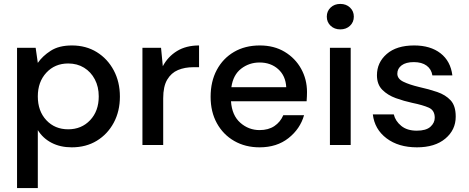

<svg xmlns="http://www.w3.org/2000/svg" viewBox="-20 -740 2395 980"><path d="M67 220V-496H162L173 -419Q197 -454 239 -481Q281 -508 347 -508Q419 -508 474 -474Q529 -440 560.5 -381Q592 -322 592 -247Q592 -172 560.5 -113.5Q529 -55 474 -21.5Q419 12 346 12Q288 12 243.5 -11Q199 -34 173 -76V220ZM328 -80Q396 -80 440 -126.5Q484 -173 484 -248Q484 -297 464 -335Q444 -373 409 -394.5Q374 -416 328 -416Q260 -416 216.5 -369Q173 -322 173 -248Q173 -173 216.5 -126.5Q260 -80 328 -80Z M707 0V-496H802L811 -402Q837 -451 883.5 -479.5Q930 -508 996 -508V-397H967Q923 -397 888.5 -382.5Q854 -368 833.5 -333.5Q813 -299 813 -238V0Z M1305 12Q1232 12 1175.5 -20.5Q1119 -53 1087 -111Q1055 -169 1055 -246Q1055 -324 1086.5 -383Q1118 -442 1174.5 -475Q1231 -508 1306 -508Q1379 -508 1433 -475.5Q1487 -443 1517 -389Q1547 -335 1547 -270Q1547 -260 1546.5 -248.5Q1546 -237 1545 -223H1159Q1164 -151 1206.5 -113.5Q1249 -76 1305 -76Q1350 -76 1380.5 -96.5Q1411 -117 1426 -152H1532Q1512 -82 1452.5 -35Q1393 12 1305 12ZM1305 -421Q1252 -421 1211 -389.5Q1170 -358 1161 -295H1441Q1438 -353 1400 -387Q1362 -421 1305 -421Z M1717 -590Q1687 -590 1667.5 -608.5Q1648 -627 1648 -655Q1648 -683 1667.5 -701.5Q1687 -720 1717 -720Q1747 -720 1766.5 -701.5Q1786 -683 1786 -655Q1786 -627 1766.5 -608.5Q1747 -590 1717 -590ZM1664 0V-496H1770V0Z M2108 12Q2014 12 1953 -34Q1892 -80 1883 -156H1990Q1998 -122 2028 -97.5Q2058 -73 2107 -73Q2155 -73 2177 -93Q2199 -113 2199 -139Q2199 -177 2168.5 -190.5Q2138 -204 2084 -215Q2042 -224 2000.5 -239Q1959 -254 1931.5 -281.5Q1904 -309 1904 -356Q1904 -421 1954 -464.5Q2004 -508 2094 -508Q2177 -508 2228.5 -468Q2280 -428 2289 -355H2187Q2182 -387 2157.5 -405Q2133 -423 2092 -423Q2052 -423 2030 -406.5Q2008 -390 2008 -364Q2008 -338 2038.5 -323Q2069 -308 2119 -296Q2169 -285 2211.5 -270.5Q2254 -256 2280 -228Q2306 -200 2306 -146Q2306 -145 2306 -144Q2306 -77 2253 -32.5Q2200 12 2108 12Z"/></svg>

Font: Firefly Display Medium
Style: Regular
Weight: 500
Designer: Colophon Foundry, Jonny Pinhorn
Foundry: Colophon Foundry
Version: Version 1.200; ttfautohint (v1.8.3)